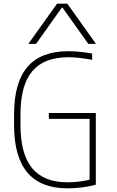

<svg xmlns="http://www.w3.org/2000/svg" viewBox="-20 -1020 640 1050"><path d="M349 10Q57 10 57 -335V-395Q57 -569 130.5 -654.5Q204 -740 354 -740Q387 -740 419.5 -736.5Q452 -733 484 -727V-693Q450 -699 417 -703Q384 -707 355 -707Q221 -707 156.5 -630.5Q92 -554 92 -394V-336Q92 -177 156 -100Q220 -23 349 -23Q385 -23 421.5 -28Q458 -33 490 -43L470 -25V-370H247V-402H504V-10Q469 0 428 5Q387 10 349 10ZM135 -780 292 -1000H348L505 -780H463L322 -978H318L177 -780Z"/></svg>

Font: M PLUS Code Latin Expanded ExtraLight
Style: Regular
Weight: 250
Width: 7
Designer: Coji Morishita
Foundry: UNDERFOREST DESIGN
Version: Version 1.002; ttfautohint (v1.8.3)